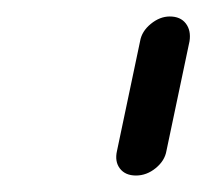

<svg xmlns="http://www.w3.org/2000/svg" viewBox="-20 -702 250 233"><path d="M122 -519 150 -652Q152 -664 163 -673Q174 -682 186 -682Q199 -682 205.5 -673.5Q212 -665 210 -652L182 -519Q180 -507 169 -498Q158 -489 145 -489Q132 -489 125.5 -497.5Q119 -506 122 -519Z"/></svg>

Font: Comic Neue
Style: Italic
Weight: 400
Italic angle: -12°
Designer: Craig Rozynski
Foundry: Craig Rozynski
Version: Version 2.003